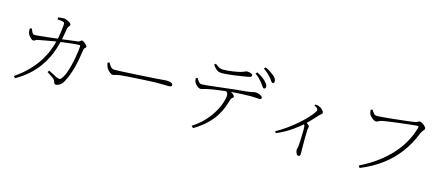

<svg xmlns="http://www.w3.org/2000/svg" viewBox="-54 -1457 5028 2168"><g transform="rotate(15 2460.0 -373.5)"><path d="M436 -750Q451 -752 471 -754.5Q491 -757 503 -756Q515 -756 530 -750.5Q545 -745 559 -737.5Q573 -730 582 -721Q591 -712 591 -704Q591 -695 586 -689.5Q581 -684 574.5 -675.5Q568 -667 565 -649Q562 -631 557 -601.5Q552 -572 546 -542Q540 -512 535 -492Q527 -458 512 -409.5Q497 -361 470 -303.5Q443 -246 400 -185.5Q357 -125 294 -67.5Q231 -10 143 40L125 19Q223 -49 287 -117.5Q351 -186 391 -251.5Q431 -317 453.5 -377Q476 -437 489 -488Q494 -505 499 -532.5Q504 -560 508.5 -591.5Q513 -623 516 -649.5Q519 -676 519 -689Q520 -703 516.5 -708.5Q513 -714 500 -718Q487 -722 468 -723.5Q449 -725 436 -726ZM481 -122 494 -143Q512 -134 533.5 -123Q555 -112 573 -102.5Q591 -93 600 -89Q620 -81 630.5 -82Q641 -83 652 -96Q672 -120 689 -162Q706 -204 719 -254Q732 -304 741 -353Q750 -402 755 -441Q760 -480 760 -499Q760 -510 748 -510Q726 -510 694 -507.5Q662 -505 627.5 -500.5Q593 -496 562.5 -492Q532 -488 511 -485Q486 -481 451.5 -475.5Q417 -470 382.5 -463.5Q348 -457 320.5 -452Q293 -447 282 -445Q259 -440 252.5 -432.5Q246 -425 232 -425Q220 -425 205.5 -437Q191 -449 180 -464.5Q169 -480 166 -489Q161 -502 160 -518Q159 -534 159 -547L181 -552Q189 -533 200 -511Q211 -489 230 -489Q246 -489 282.5 -492.5Q319 -496 367.5 -501.5Q416 -507 468.5 -513.5Q521 -520 571 -526Q621 -532 660.5 -537.5Q700 -543 720 -545Q734 -547 741 -552Q748 -557 753.5 -562Q759 -567 766 -567Q772 -567 783 -561Q794 -555 804.5 -545.5Q815 -536 822.5 -527Q830 -518 830 -512Q830 -503 825 -499Q820 -495 814 -490Q808 -485 806 -472Q797 -412 787 -357.5Q777 -303 764 -253.5Q751 -204 733.5 -158.5Q716 -113 693 -71Q682 -49 666 -35Q650 -21 634.5 -15Q619 -9 606 -9Q598 -9 591.5 -14.5Q585 -20 582 -33Q577 -52 563.5 -65Q550 -78 529 -91Q508 -104 481 -122Z M1129 -408Q1138 -392 1147.5 -377Q1157 -362 1169.5 -352.5Q1182 -343 1200 -343Q1221 -343 1262 -344.5Q1303 -346 1355 -349Q1407 -352 1461.5 -355Q1516 -358 1565 -361Q1614 -364 1648 -366.5Q1682 -369 1692 -369Q1742 -372 1764.5 -375Q1787 -378 1806 -378Q1821 -378 1838 -374.5Q1855 -371 1866.5 -364Q1878 -357 1878 -346Q1878 -336 1872 -329.5Q1866 -323 1843 -323Q1818 -323 1789.5 -324Q1761 -325 1718 -325Q1701 -325 1658.5 -323.5Q1616 -322 1561 -319Q1506 -316 1450.5 -312.5Q1395 -309 1349.5 -306Q1304 -303 1282 -300Q1257 -297 1242.5 -293Q1228 -289 1218 -286Q1208 -283 1195 -283Q1184 -283 1168 -295Q1152 -307 1138.5 -323.5Q1125 -340 1119 -354Q1114 -367 1111.5 -377.5Q1109 -388 1107 -401Z M2842 -629Q2826 -649 2805.5 -670.5Q2785 -692 2753 -714L2770 -732Q2805 -714 2831.5 -695.5Q2858 -677 2874 -660Q2892 -641 2900.5 -626.5Q2909 -612 2908 -597Q2907 -587 2901.5 -581Q2896 -575 2887 -576Q2877 -577 2867.5 -593Q2858 -609 2842 -629ZM2919 -714Q2902 -734 2882 -752.5Q2862 -771 2830 -793L2845 -811Q2881 -795 2906.5 -778Q2932 -761 2950 -746Q2970 -729 2978 -713.5Q2986 -698 2986 -683Q2986 -672 2980.5 -666.5Q2975 -661 2966 -662Q2954 -663 2945 -679Q2936 -695 2919 -714ZM2115 -489 2134 -497Q2146 -476 2161.5 -457.5Q2177 -439 2194 -439Q2215 -439 2254 -443Q2293 -447 2345 -453Q2397 -459 2457 -466Q2517 -473 2580 -480Q2643 -487 2704 -492Q2740 -495 2759 -499Q2778 -503 2788 -506Q2798 -509 2807 -509Q2823 -509 2842.5 -503.5Q2862 -498 2877 -488.5Q2892 -479 2892 -467Q2892 -460 2888 -454Q2884 -448 2869 -448Q2859 -448 2835 -450.5Q2811 -453 2777 -453Q2743 -453 2673.5 -450.5Q2604 -448 2525 -440Q2476 -435 2422 -428Q2368 -421 2325.5 -414Q2283 -407 2266 -403Q2244 -398 2226.5 -392.5Q2209 -387 2194 -386Q2185 -386 2169.5 -395.5Q2154 -405 2140.5 -419.5Q2127 -434 2122 -447Q2118 -455 2117 -464.5Q2116 -474 2115 -489ZM2231 64 2209 42Q2284 -6 2336 -60Q2388 -114 2422 -167.5Q2456 -221 2474.5 -267Q2493 -313 2500 -346.5Q2507 -380 2507 -393Q2507 -408 2498 -421Q2489 -434 2467 -453L2501 -461Q2514 -455 2533.5 -444.5Q2553 -434 2568.5 -421.5Q2584 -409 2584 -398Q2584 -390 2578 -385Q2572 -380 2565 -374Q2558 -368 2555 -357Q2544 -319 2526 -269Q2508 -219 2474 -163Q2440 -107 2381.5 -49Q2323 9 2231 64ZM2678 -656Q2650 -652 2612.5 -645.5Q2575 -639 2534 -633.5Q2493 -628 2453.5 -624Q2414 -620 2380 -620Q2346 -620 2322.5 -638.5Q2299 -657 2275 -690L2292 -705Q2320 -683 2339.5 -672.5Q2359 -662 2384 -662Q2412 -662 2442.5 -664.5Q2473 -667 2503 -672Q2533 -677 2560 -682Q2592 -689 2609 -695.5Q2626 -702 2636.5 -707Q2647 -712 2658 -712Q2684 -712 2703 -703.5Q2722 -695 2722 -681Q2722 -672 2712 -666Q2702 -660 2678 -656Z M3490 -537 3496 -551Q3508 -550 3518.5 -549Q3529 -548 3541 -543Q3555 -538 3569 -527Q3583 -516 3592.5 -504Q3602 -492 3602 -482Q3602 -475 3598.5 -471Q3595 -467 3588 -462Q3581 -457 3570 -446Q3546 -420 3515 -386Q3484 -352 3440 -311Q3425 -297 3397 -274Q3369 -251 3331.5 -224.5Q3294 -198 3247.5 -171.5Q3201 -145 3148 -123L3136 -142Q3203 -179 3263.5 -223Q3324 -267 3373.5 -310.5Q3423 -354 3459 -392.5Q3495 -431 3514.5 -458.5Q3534 -486 3534 -496Q3534 -508 3520.5 -519Q3507 -530 3490 -537ZM3418 -316 3440 -336Q3459 -323 3474.5 -311Q3490 -299 3490 -289Q3490 -282 3487 -274Q3484 -266 3483 -252Q3481 -196 3480.5 -141.5Q3480 -87 3481 -43.5Q3482 0 3482 23Q3482 44 3477 51Q3472 58 3461 58Q3444 58 3434.5 37Q3425 16 3425 -2Q3425 -12 3429 -24Q3433 -36 3434 -55Q3436 -73 3437.5 -103.5Q3439 -134 3440 -167.5Q3441 -201 3441.5 -228.5Q3442 -256 3441 -269Q3440 -283 3436 -292.5Q3432 -302 3418 -316Z M4202 -606Q4214 -606 4247 -608.5Q4280 -611 4326 -615.5Q4372 -620 4421.5 -625.5Q4471 -631 4516.5 -636Q4562 -641 4595 -645.5Q4628 -650 4639 -652Q4649 -654 4657 -658.5Q4665 -663 4672 -667Q4679 -671 4685 -671Q4694 -671 4707 -665Q4720 -659 4733 -649Q4746 -639 4755 -628Q4764 -617 4764 -608Q4764 -600 4756.5 -591Q4749 -582 4740 -570.5Q4731 -559 4724 -542Q4675 -416 4598 -312Q4521 -208 4413.5 -127Q4306 -46 4164 12L4148 -13Q4258 -67 4346 -131.5Q4434 -196 4501 -269.5Q4568 -343 4614 -425Q4660 -507 4685 -597Q4689 -611 4684.5 -614Q4680 -617 4671 -617Q4663 -617 4634.5 -614Q4606 -611 4565.5 -606.5Q4525 -602 4480 -596.5Q4435 -591 4392.5 -585.5Q4350 -580 4317.5 -575Q4285 -570 4271 -567Q4249 -563 4233.5 -553Q4218 -543 4204 -543Q4192 -543 4175.5 -554Q4159 -565 4145 -579Q4131 -593 4126 -603Q4122 -611 4119 -622.5Q4116 -634 4114 -655L4135 -663Q4144 -646 4160 -626Q4176 -606 4202 -606Z"/></g></svg>

Font: Noto Serif TC
Style: Regular
Weight: 200
Designer: Ryoko NISHIZUKA 西塚涼子 (kana & ideographs); Frank Grießhammer (Latin, Greek & Cyrillic); Wenlong ZHANG 张文龙 (bopomofo); San
Foundry: Adobe
Version: Version 2.001;hotconv 1.1.0;makeotfexe 2.6.0